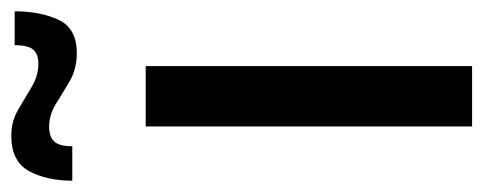

<svg xmlns="http://www.w3.org/2000/svg" viewBox="-313 -578 856 340"><g transform="rotate(-90 115.0 -408.0)"><path d="M61 0V-578H168V0ZM191 -700Q163 -700 141.5 -712.5Q120 -725 101 -737Q82 -749 60 -749Q43 -749 34.5 -740Q26 -731 26 -708H-35Q-35 -753 -18 -784.5Q-1 -816 45 -816Q70 -816 90.5 -804Q111 -792 131 -780Q151 -768 172 -768Q189 -768 197 -777Q205 -786 205 -810H265Q265 -765 250 -732.5Q235 -700 191 -700Z"/></g></svg>

Font: Oswald
Style: Regular
Weight: 400
Designer: Vernon Adams
Foundry: Vernon Adams
Version: Version 4.103; ttfautohint (v1.8.3)